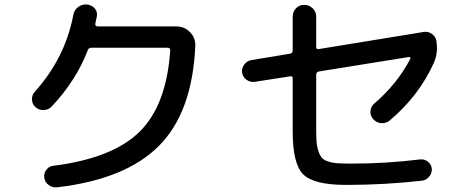

<svg xmlns="http://www.w3.org/2000/svg" viewBox="-20 -802 2040 853"><path d="M210 -329.1Q196.3 -314.5 175.3 -313Q154.3 -311.5 137.7 -326.2Q123 -338.9 122.1 -359.4Q121.1 -379.9 134.8 -394.5Q269.5 -544.9 305.7 -735.4Q309.6 -756.8 326.2 -770Q342.8 -783.2 365.2 -782.2Q386.7 -780.3 400.4 -765.1Q414.1 -750 410.2 -728.5Q409.2 -723.6 406.7 -712.9Q404.3 -702.1 403.3 -696.3Q402.3 -692.4 405.3 -688.5Q408.2 -684.6 413.1 -684.6H763.7Q798.8 -684.6 823.7 -659.7Q848.6 -634.8 847.7 -599.6Q835 -303.7 686.5 -154.3Q538.1 -4.9 232.4 30.3Q212.9 32.2 196.3 20Q179.7 7.8 176.8 -12.2Q173.8 -32.2 186 -47.9Q198.2 -63.5 216.8 -65.4Q479.5 -98.6 599.6 -216.3Q719.7 -334 736.3 -578.1Q736.3 -589.8 725.6 -589.8H384.8Q374 -589.8 370.1 -579.1Q318.4 -444.3 210 -329.1Z M1112.3 -438.5Q1092.8 -435.5 1075.7 -447.3Q1058.6 -459 1055.7 -479Q1052.7 -499 1065.4 -515.6Q1078.1 -532.2 1097.7 -535.2L1268.6 -563.5Q1279.3 -565.4 1280.3 -576.2V-727.5Q1280.3 -750 1294.9 -765.1Q1309.6 -780.3 1331.5 -780.3Q1353.5 -780.3 1369.1 -765.1Q1384.8 -750 1384.8 -727.5V-592.8Q1384.8 -582 1396.5 -584L1863.3 -660.2Q1882.8 -663.1 1899.4 -650.9Q1916 -638.7 1918.9 -619.1Q1926.8 -567.4 1908.2 -524.4Q1841.8 -376 1710 -265.6Q1693.4 -252.9 1672.4 -254.9Q1651.4 -256.8 1636.7 -274.4Q1624 -290 1626 -309.6Q1627.9 -329.1 1643.6 -342.8Q1743.2 -427.7 1802.7 -540Q1804.7 -543 1802.7 -546.4Q1800.8 -549.8 1796.9 -548.8L1396.5 -484.4Q1385.7 -482.4 1384.8 -470.7V-238.3Q1384.8 -198.2 1386.2 -174.8Q1387.7 -151.4 1394.5 -130.9Q1401.4 -110.4 1410.2 -100.6Q1418.9 -90.8 1438.5 -84.5Q1458 -78.1 1480.5 -76.7Q1502.9 -75.2 1542 -75.2Q1696.3 -75.2 1846.7 -93.8Q1865.2 -95.7 1880.9 -84Q1896.5 -72.3 1898.4 -51.8Q1899.4 -32.2 1886.2 -16.6Q1873 -1 1852.5 1Q1687.5 19.5 1517.6 19.5Q1375 19.5 1327.6 -26.9Q1280.3 -73.2 1280.3 -217.8V-454.1Q1280.3 -464.8 1268.6 -462.9Z"/></svg>

Font: Rounded-X Mgen+ 1mn medium
Style: Regular
Weight: 500
Designer: [Source Han Sans]
Ryoko NISHIZUKA  (kana & ideographs); Paul D. Hunt (Latin, Greek & Cyrillic); Wenlong ZHANG  (bopomofo
Version: Version 1.059.20150602